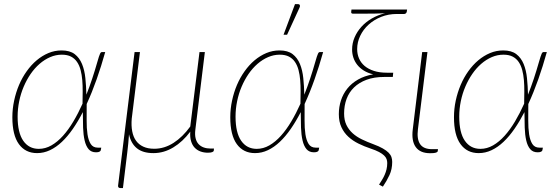

<svg xmlns="http://www.w3.org/2000/svg" viewBox="-20 -750 2758 948"><path d="M477.5 -8Q476.5 -4 471 -1Q465.5 2 454 2Q430.5 2 417.2 -13.8Q404 -29.5 397.8 -56.8Q391.5 -84 390.2 -120Q389 -156 389 -196.5Q365.5 -151 339.8 -113.8Q314 -76.5 285.8 -49.8Q257.5 -23 226.8 -8.5Q196 6 163 6Q105.5 6 73.2 -38.5Q41 -83 41 -171Q41 -212.5 49.8 -253.2Q58.5 -294 74 -330.5Q89.5 -367 111.8 -398.2Q134 -429.5 161 -452.2Q188 -475 219 -488Q250 -501 284 -501Q325 -501 348.8 -482.8Q372.5 -464.5 385 -434Q397.5 -403.5 401.5 -364.2Q405.5 -325 406.5 -282.5Q422 -321.5 435.2 -361.5Q448.5 -401.5 460 -442Q465 -459.5 468.2 -469.5Q471.5 -479.5 474 -484.8Q476.5 -490 478.8 -491.5Q481 -493 484 -493H499.5Q480 -423 457.2 -358.5Q434.5 -294 408 -236.5Q408 -194.5 407.8 -155.8Q407.5 -117 412 -87Q416.5 -57 428 -39Q439.5 -21 463 -21H480ZM171.5 -15Q204 -15 234 -32.2Q264 -49.5 291 -79.5Q318 -109.5 342.2 -150.2Q366.5 -191 387.5 -238Q388 -268 388.2 -297.8Q388.5 -327.5 386.2 -354.2Q384 -381 378 -404Q372 -427 360.5 -444Q349 -461 330.8 -470.5Q312.5 -480 285.5 -480Q255.5 -480 227.8 -468Q200 -456 175.5 -434.8Q151 -413.5 131.2 -384.8Q111.5 -356 97 -322Q82.5 -288 74.8 -250.2Q67 -212.5 67 -174Q67 -95 94.8 -55Q122.5 -15 171.5 -15Z M671 -493 630.5 -164.5Q627.5 -129.5 632.8 -101.8Q638 -74 651.8 -55Q665.5 -36 687.8 -25.8Q710 -15.5 741.5 -15.5Q791.5 -15.5 836.8 -44.5Q882 -73.5 919.5 -125.5L965 -493H991.5L944.5 -109.5Q941.5 -85 945.8 -67.5Q950 -50 960.2 -38.8Q970.5 -27.5 985.8 -22Q1001 -16.5 1020.5 -16.5H1036.5L1035.5 -5.5Q1034.5 -1.5 1027.5 1.2Q1020.5 4 1006 4Q987 4 970.2 -2Q953.5 -8 941.5 -20.5Q929.5 -33 923.5 -52.8Q917.5 -72.5 919.5 -100Q882 -50 835.5 -22Q789 6 737.5 6Q685.5 6 656 -17.8Q626.5 -41.5 617 -87Q615.5 -64.5 613.2 -40.8Q611 -17 608.5 2L587 178.5H574Q568 178.5 565.2 175.2Q562.5 172 563 166.5L644.5 -493Z M1117 0ZM1553.5 -8Q1552.5 -4 1547 -1Q1541.5 2 1530 2Q1506.5 2 1493.2 -13.8Q1480 -29.5 1473.8 -56.8Q1467.5 -84 1466.2 -120Q1465 -156 1465 -196.5Q1441.5 -151 1415.8 -113.8Q1390 -76.5 1361.8 -49.8Q1333.5 -23 1302.8 -8.5Q1272 6 1239 6Q1181.5 6 1149.2 -38.5Q1117 -83 1117 -171Q1117 -212.5 1125.8 -253.2Q1134.5 -294 1150 -330.5Q1165.5 -367 1187.8 -398.2Q1210 -429.5 1237 -452.2Q1264 -475 1295 -488Q1326 -501 1360 -501Q1401 -501 1424.8 -482.8Q1448.5 -464.5 1461 -434Q1473.5 -403.5 1477.5 -364.2Q1481.5 -325 1482.5 -282.5Q1498 -321.5 1511.2 -361.5Q1524.5 -401.5 1536 -442Q1541 -459.5 1544.2 -469.5Q1547.5 -479.5 1550 -484.8Q1552.5 -490 1554.8 -491.5Q1557 -493 1560 -493H1575.5Q1556 -423 1533.2 -358.5Q1510.5 -294 1484 -236.5Q1484 -194.5 1483.8 -155.8Q1483.5 -117 1488 -87Q1492.5 -57 1504 -39Q1515.5 -21 1539 -21H1556ZM1247.5 -15Q1280 -15 1310 -32.2Q1340 -49.5 1367 -79.5Q1394 -109.5 1418.2 -150.2Q1442.5 -191 1463.5 -238Q1464 -268 1464.2 -297.8Q1464.5 -327.5 1462.2 -354.2Q1460 -381 1454 -404Q1448 -427 1436.5 -444Q1425 -461 1406.8 -470.5Q1388.5 -480 1361.5 -480Q1331.5 -480 1303.8 -468Q1276 -456 1251.5 -434.8Q1227 -413.5 1207.2 -384.8Q1187.5 -356 1173 -322Q1158.5 -288 1150.8 -250.2Q1143 -212.5 1143 -174Q1143 -95 1170.8 -55Q1198.5 -15 1247.5 -15ZM1380 -578.5 1436.5 -729.5H1453Q1458.5 -729.5 1460.5 -724.5Q1462.5 -719.5 1459 -712.5L1397.5 -578.5Z M1988.5 -692.5Q1987.5 -687 1983.8 -684Q1980 -681 1975.5 -681H1939.5Q1898 -681 1862.2 -666.8Q1826.5 -652.5 1800 -628.5Q1773.5 -604.5 1758.5 -573Q1743.5 -541.5 1743.5 -507.5Q1743.5 -482.5 1752.8 -461.2Q1762 -440 1780.2 -424.5Q1798.5 -409 1826 -400Q1853.5 -391 1890.5 -391H1921.5L1919.5 -370H1876.5Q1827 -370 1790 -356.2Q1753 -342.5 1728.2 -318.5Q1703.5 -294.5 1691.2 -261.5Q1679 -228.5 1679 -189.5Q1679 -157 1690.2 -133.5Q1701.5 -110 1721 -92.2Q1740.5 -74.5 1767 -61.8Q1793.5 -49 1823.5 -38Q1852 -27.5 1870.2 -17Q1888.5 -6.5 1898.8 4Q1909 14.5 1912.8 25.8Q1916.5 37 1916.5 49.5Q1916.5 85.5 1903 114.5Q1889.5 143.5 1870.5 171.5L1851.5 161.5Q1859 150 1866.2 138.2Q1873.5 126.5 1879.2 113.5Q1885 100.5 1888.5 86Q1892 71.5 1892 55Q1892 45 1888.8 35.8Q1885.5 26.5 1876.5 17.8Q1867.5 9 1851.5 0.5Q1835.5 -8 1810 -16.5Q1778.5 -27 1750 -41Q1721.5 -55 1700 -74.8Q1678.5 -94.5 1665.8 -121.8Q1653 -149 1653 -186.5Q1653 -222 1663.5 -254.2Q1674 -286.5 1695 -312.8Q1716 -339 1747.8 -357.2Q1779.5 -375.5 1822.5 -383Q1795.5 -389.5 1776 -401.8Q1756.5 -414 1743.8 -430.2Q1731 -446.5 1724.8 -465.5Q1718.5 -484.5 1718.5 -505.5Q1718.5 -537 1730.8 -565.5Q1743 -594 1764.5 -617.8Q1786 -641.5 1815.8 -658.8Q1845.5 -676 1881 -684.5Q1857 -683.5 1832.2 -683Q1807.5 -682.5 1773 -682.5H1723Q1713 -682.5 1714 -691.5L1715.5 -703H1990Z M2064.5 -493H2090.5L2043.5 -111.5Q2037.5 -63.5 2054.2 -38.5Q2071 -13.5 2113.5 -13.5H2142.5L2141.5 -4.5Q2141 0.5 2133.2 3.5Q2125.5 6.5 2104 6.5Q2054.5 6.5 2032.8 -23.8Q2011 -54 2018 -111Z M2658 -8Q2657 -4 2651.5 -1Q2646 2 2634.5 2Q2611 2 2597.8 -13.8Q2584.5 -29.5 2578.2 -56.8Q2572 -84 2570.8 -120Q2569.5 -156 2569.5 -196.5Q2546 -151 2520.2 -113.8Q2494.5 -76.5 2466.2 -49.8Q2438 -23 2407.2 -8.5Q2376.5 6 2343.5 6Q2286 6 2253.8 -38.5Q2221.5 -83 2221.5 -171Q2221.5 -212.5 2230.2 -253.2Q2239 -294 2254.5 -330.5Q2270 -367 2292.2 -398.2Q2314.5 -429.5 2341.5 -452.2Q2368.5 -475 2399.5 -488Q2430.5 -501 2464.5 -501Q2505.5 -501 2529.2 -482.8Q2553 -464.5 2565.5 -434Q2578 -403.5 2582 -364.2Q2586 -325 2587 -282.5Q2602.5 -321.5 2615.8 -361.5Q2629 -401.5 2640.5 -442Q2645.5 -459.5 2648.8 -469.5Q2652 -479.5 2654.5 -484.8Q2657 -490 2659.2 -491.5Q2661.5 -493 2664.5 -493H2680Q2660.5 -423 2637.8 -358.5Q2615 -294 2588.5 -236.5Q2588.5 -194.5 2588.2 -155.8Q2588 -117 2592.5 -87Q2597 -57 2608.5 -39Q2620 -21 2643.5 -21H2660.5ZM2352 -15Q2384.5 -15 2414.5 -32.2Q2444.5 -49.5 2471.5 -79.5Q2498.5 -109.5 2522.8 -150.2Q2547 -191 2568 -238Q2568.5 -268 2568.8 -297.8Q2569 -327.5 2566.8 -354.2Q2564.5 -381 2558.5 -404Q2552.5 -427 2541 -444Q2529.5 -461 2511.2 -470.5Q2493 -480 2466 -480Q2436 -480 2408.2 -468Q2380.5 -456 2356 -434.8Q2331.5 -413.5 2311.8 -384.8Q2292 -356 2277.5 -322Q2263 -288 2255.2 -250.2Q2247.5 -212.5 2247.5 -174Q2247.5 -95 2275.2 -55Q2303 -15 2352 -15Z"/></svg>

Font: Lato Thin
Style: Italic
Weight: 200
Italic angle: -7°
Designer: Lukasz Dziedzic
Foundry: tyPoland Lukasz Dziedzic
Version: Version 2.007; 2014-02-27